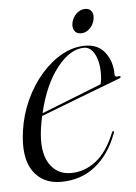

<svg xmlns="http://www.w3.org/2000/svg" viewBox="-46 -597 454 642"><g transform="rotate(-5 181.0 -276.5)"><path d="M323 -139Q297.5 -69.5 249.2 -30.8Q201 8 133 8Q72 8 40.2 -37.8Q8.5 -83.5 21 -172Q28.5 -226 50.5 -274.2Q72.5 -322.5 104.8 -359.5Q137 -396.5 175 -417.5Q213 -438.5 252.5 -438.5Q297 -438.5 320 -407.5Q343 -376.5 342.5 -335Q342.5 -324 356 -327Q361 -328 362 -325Q363 -322 358.5 -320Q354.5 -318.5 333 -310.2Q311.5 -302 279.8 -290Q248 -278 212.8 -264.5Q177.5 -251 144.8 -238.2Q112 -225.5 89.5 -217Q85 -197.5 82 -177Q71 -100 96 -59.2Q121 -18.5 169 -18.5Q215 -18.5 253.2 -48.2Q291.5 -78 317 -141Q319 -146 322 -146Q325.5 -145.5 323 -139ZM248.5 -432Q202 -432 158 -376.5Q114 -321 91.5 -226Q113 -234.5 142.2 -246Q171.5 -257.5 201.2 -269.2Q231 -281 255.8 -290.8Q280.5 -300.5 293 -305.5Q297.5 -318.5 297.5 -344Q297.5 -381.5 284 -406.8Q270.5 -432 248.5 -432ZM243 -481Q227.5 -481 220.8 -492.5Q214 -504 218 -521Q222.5 -538 235.2 -549.5Q248 -561 263.5 -561Q279.5 -561 286 -549.5Q292.5 -538 288 -521Q284 -504 271.5 -492.5Q259 -481 243 -481Z"/></g></svg>

Font: Fraunces 144pt Light
Style: Italic
Weight: 300
Italic angle: -16°
Version: Version 1.000;[0bf87f6ff]